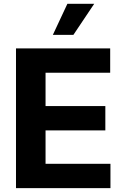

<svg xmlns="http://www.w3.org/2000/svg" viewBox="-20 -979 653 999"><path d="M63.2 0V-727.3H553.3V-600.5H217V-427.2H528.1V-300.4H217V-126.8H554.7V0ZM255 -797.6 330.6 -959.2H470.2L361.9 -797.6Z"/></svg>

Font: Inter UI
Style: Bold
Weight: 700
Designer: Rasmus Andersson
Foundry: rsms
Version: 3.2;8d6f07862